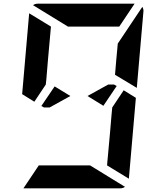

<svg xmlns="http://www.w3.org/2000/svg" viewBox="-20 -1020 856 1040"><path d="M610 -698 618 -784 751 -983Q758 -970 757 -959L721 -544L603 -615ZM276 -552 361 -500 249 -438H218L204 -446ZM650 -531 716 -490 678 -52 560 -124 561 -138 564 -170 576 -302 584 -396 588 -438ZM166 -469 100 -510 138 -948 256 -876 240 -698 231 -590 228 -562ZM348 -876 159 -992Q170 -1000 184 -1000H390H514H709L626 -876H587H503H379ZM468 -124 657 -8Q646 0 632 0H426H302H107L190 -124H229H313H437ZM612 -554 540 -447 454 -500 566 -562H598Z"/></svg>

Font: DSEG14 Modern Mini
Style: Bold Italic
Weight: 700
Italic angle: -5°
Designer: Keshikan(Twitter:@keshinomi_88pro)
Version: Version 0.46